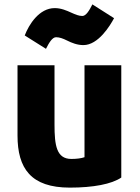

<svg xmlns="http://www.w3.org/2000/svg" viewBox="-20 -836 639 877"><path d="M361 -630C333 -630 308 -640 286 -651C268 -660 252 -666 236 -666C219 -666 204 -641 190 -613L93 -674C112 -724 159 -799 230 -799C259 -799 284 -788 306 -778C324 -770 340 -763 356 -763C373 -763 388 -788 402 -816L501 -753C483 -719 429 -630 361 -630ZM534 -25C490 5 406 21 299 21C121 21 60 -67 60 -217V-538H229V-267C229 -172 238 -110 306 -110C331 -110 352 -113 366 -118V-538H534Z"/></svg>

Font: Repo ExtraBold
Style: Bold
Weight: 700
Designer: Stefan Peev
Foundry: Context Ltd
Version: Version 1.502